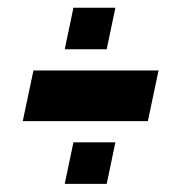

<svg xmlns="http://www.w3.org/2000/svg" viewBox="-20 -544 458 485"><path d="M37.5 -238 64.5 -366H380.5L353.5 -238ZM116 -301H308H116ZM143.5 -79.5 165.5 -184.5H271.5L249.5 -79.5ZM205.5 -124.5H205L208 -138.5H208.5ZM143.5 -419.5 165.5 -524.5H271.5L249.5 -419.5ZM205.5 -464.5H205L208 -478.5H208.5Z"/></svg>

Font: Tourney Thin Black
Style: Italic
Weight: 900
Italic angle: -12°
Version: Version 1.015